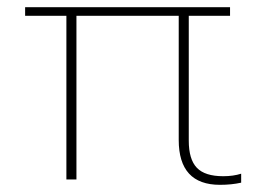

<svg xmlns="http://www.w3.org/2000/svg" viewBox="-20 -500 742 535"><path d="M506 -456V-108Q506 -56 528.5 -32.5Q551 -9 602 -9Q630 -9 652 -16V9Q625 15 593 15Q478 15 478 -110V-456H193V0H165V-456H50V-480H621V-456Z"/></svg>

Font: Prompt Thin
Style: Regular
Weight: 100
Designer: Katatrad Team
Foundry: CadsonDemak
Version: Version 1.030